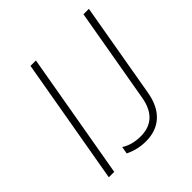

<svg xmlns="http://www.w3.org/2000/svg" viewBox="-185 -848 1002 1002"><g transform="rotate(-45 316.0 -347.5)"><path d="M63 0H103L225 -700H185ZM333 5C436 5 500 -57 519 -165L611 -695H571L479 -167C463 -80 415 -33 332 -33C287 -33 252 -44 224 -62L217 -22C249 -6 289 5 333 5Z"/></g></svg>

Font: Fixel Display 20240404 ExLight
Style: Italic
Weight: 200
Italic angle: -10°
Designer: AlfaBravo + MacPaw
Foundry: Kyrylo Tkachov, Marchela Mozhyna, Serhii Makarenko, Maria Weinstein, Zakhar Kryvoshyya
Version: Version 1.211;Glyphs 3.2 (3225)